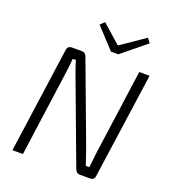

<svg xmlns="http://www.w3.org/2000/svg" viewBox="-158 -1016 1014 1134"><g transform="rotate(20 349.0 -449.0)"><path d="M597 -870 445 -746H399L281 -873L307 -898L421 -797H429L576 -898ZM662 -690 568 -26Q565 0 539 0H473Q453 0 444 -23L248 -548Q227 -605 221 -629H201Q198 -586 192 -543L117 0H51L144 -664Q148 -690 174 -690H237Q259 -690 267 -667L458 -155Q479 -96 490 -61H512Q515 -93 523 -157L597 -690Z"/></g></svg>

Font: Exo 2.0 Light
Style: Italic
Weight: 300
Italic angle: -8°
Designer: Natanael Gama
Version: Version 1.001;PS 001.001;hotconv 1.0.70;makeotf.lib2.5.58329